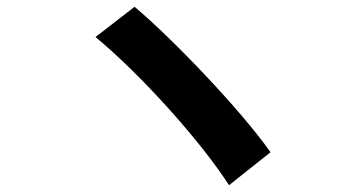

<svg xmlns="http://www.w3.org/2000/svg" viewBox="-20 -626 1040 565"><path d="M376 -606 261 -517C392 -409 569 -213 654 -81L776 -178C689 -302 489 -511 376 -606Z"/></svg>

Font: Noto Sans Mono CJK SC
Style: Bold
Weight: 700
Designer: Ryoko NISHIZUKA 西塚涼子 (kana, bopomofo & ideographs); Paul D. Hunt (Latin, Greek & Cyrillic); Sandoll Communications 산돌커뮤니
Foundry: Adobe
Version: Version 2.004;hotconv 1.0.118;makeotfexe 2.5.65603